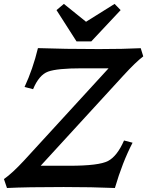

<svg xmlns="http://www.w3.org/2000/svg" viewBox="-34 -940 756 965"><path d="M543.5 4.9Q429.7 0 286.1 0Q99.6 0 1 4.9L-14.2 -40Q27.3 -68.8 88.4 -134.8L511.7 -596.7H377.4Q253.4 -596.7 207.8 -580.1Q162.1 -563.5 132.3 -491.7L89.4 -502.9Q131.3 -592.8 156.7 -698.2Q289.1 -693.4 463.9 -693.4Q586.9 -693.4 673.3 -697.8L686 -656.7Q648.9 -628.9 585.9 -560.1L170.4 -106.9H314.5Q463.4 -106.9 509 -130.9Q554.7 -154.8 589.4 -233.9L632.3 -222.7Q581.1 -124 543.5 4.9ZM424.8 -731.9H350.6L250 -889.2L287.1 -920.4L398.4 -830.6L542 -920.4L572.3 -889.2Z"/></svg>

Font: Kelvinch
Style: Bold Italic
Weight: 700
Italic angle: -10°
Designer: Paul James Miller
Foundry: High-Logic / Made with FontCreator
Version: Version 3.30 September 23, 2016